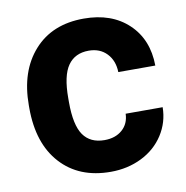

<svg xmlns="http://www.w3.org/2000/svg" viewBox="-67 -602 655 676"><g transform="rotate(-10 260.5 -264.0)"><path d="M273.9 -104Q313 -104 337.4 -125.5Q361.8 -147 362.8 -182.6H495.1Q494.6 -128.9 465.8 -84.2Q437 -39.6 387 -14.9Q336.9 9.8 276.4 9.8Q163.1 9.8 97.7 -62.3Q32.2 -134.3 32.2 -261.2V-270.5Q32.2 -392.6 97.2 -465.3Q162.1 -538.1 275.4 -538.1Q374.5 -538.1 434.3 -481.7Q494.1 -425.3 495.1 -331.5H362.8Q361.8 -372.6 337.4 -398.2Q313 -423.8 272.9 -423.8Q223.6 -423.8 198.5 -387.9Q173.3 -352.1 173.3 -271.5V-256.8Q173.3 -175.3 198.2 -139.6Q223.1 -104 273.9 -104Z"/></g></svg>

Font: MAUL Bold
Style: Bold
Weight: 700
Designer: MAUL
Version: Version 1.0; 2020; ttfautohint (v1.8.3)